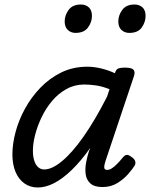

<svg xmlns="http://www.w3.org/2000/svg" viewBox="-20 -815 666 852"><path d="M148 17Q114 17 88.5 -1Q63 -19 49 -52Q35 -85 35 -130Q35 -176 49 -229Q63 -282 91 -333Q119 -384 159.5 -426Q200 -468 252 -493.5Q304 -519 368 -519Q396 -519 428 -511.5Q460 -504 490 -490L491 -494Q496 -508 506 -511.5Q516 -515 533 -515Q564 -515 572.5 -505.5Q581 -496 574 -476L449 -103Q443 -85 442.5 -76Q442 -67 446 -64Q450 -61 455 -61Q465 -61 475.5 -67.5Q486 -74 498.5 -86.5Q511 -99 525 -116Q533 -126 541 -127.5Q549 -129 560 -121Q576 -111 579.5 -101Q583 -91 578 -81Q569 -66 549 -43Q529 -20 500.5 -2.5Q472 15 435 15Q398 15 380.5 -1.5Q363 -18 360 -43Q357 -68 362.5 -96Q368 -124 376 -148Q378 -150 378.5 -152.5Q379 -155 380 -158Q338 -99 297.5 -60Q257 -21 219.5 -2Q182 17 148 17ZM126 -146Q126 -121 132 -102Q138 -83 149.5 -73Q161 -63 176 -63Q211 -63 256 -100.5Q301 -138 351.5 -210Q402 -282 455 -386L466 -419Q434 -432 405.5 -436Q377 -440 354 -440Q311 -440 275 -420Q239 -400 211.5 -367.5Q184 -335 165 -295.5Q146 -256 136 -217Q126 -178 126 -146ZM315 -669Q295 -669 281 -682Q267 -695 267 -720Q267 -747 284.5 -771Q302 -795 339 -795Q360 -795 374 -782.5Q388 -770 388 -744Q388 -717 370.5 -693Q353 -669 315 -669ZM554 -669Q533 -669 519 -682Q505 -695 505 -720Q505 -747 522.5 -771Q540 -795 577 -795Q598 -795 612 -782.5Q626 -770 626 -744Q626 -717 609 -693Q592 -669 554 -669Z"/></svg>

Font: Playwrite NZ
Style: Regular
Weight: 400
Designer: Veronika Burian, José Scaglione
Foundry: TypeTogether
Version: Version 1.002